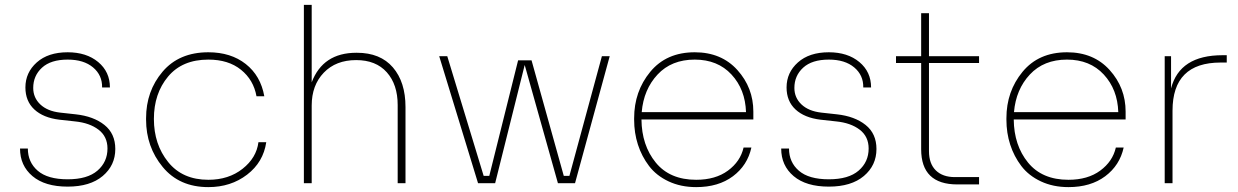

<svg xmlns="http://www.w3.org/2000/svg" viewBox="-20 -750 5070 786"><path d="M257 14Q164 14 113 -29Q62 -72 62 -142H94Q94 -86 134.5 -51Q175 -16 257 -16Q338 -16 379 -51.5Q420 -87 420 -142Q420 -191 383.5 -219Q347 -247 287 -253L223 -260Q157 -268 120.5 -302Q84 -336 84 -392Q84 -453 130.5 -494.5Q177 -536 257 -536Q334 -536 382 -496Q430 -456 430 -392H398Q399 -442 361 -474Q323 -506 257 -506Q188 -506 152 -473Q116 -440 116 -390Q116 -350 145 -322.5Q174 -295 226 -289L290 -282Q363 -274 407.5 -238.5Q452 -203 452 -140Q452 -73 400.5 -29.5Q349 14 257 14Z M833 16Q714 16 646 -66.5Q578 -149 578 -260V-266Q578 -377 645.5 -456.5Q713 -536 833 -536Q925 -536 986 -488Q1047 -440 1062 -356H1030Q1018 -423 966.5 -464.5Q915 -506 833 -506Q726 -506 668 -436.5Q610 -367 610 -263Q610 -159 668.5 -86.5Q727 -14 833 -14Q916 -14 973 -59Q1030 -104 1038 -168H1070Q1058 -86 991.5 -35Q925 16 833 16Z M1224 0V-730H1256V-413Q1302 -534 1439 -534H1441Q1537 -534 1588.5 -474Q1640 -414 1640 -312V0H1608V-320Q1608 -404 1563.5 -454Q1519 -504 1438 -504Q1355 -504 1305.5 -452.5Q1256 -401 1256 -318V0Z M1937 0 1778 -520H1811L1960 -30H1983L2101 -503H2156L2288 -30H2311L2444 -520H2476L2334 0H2264L2128 -484L2007 0Z M2830 16Q2767 16 2717 -7.5Q2667 -31 2637 -70.5Q2607 -110 2591.5 -158Q2576 -206 2576 -260V-266Q2576 -376 2642 -456Q2708 -536 2824 -536Q2933 -536 2998.5 -463.5Q3064 -391 3064 -293V-261H2606Q2607 -155 2664.5 -84.5Q2722 -14 2830 -14Q2909 -14 2960 -51.5Q3011 -89 3024 -146H3056Q3040 -73 2980.5 -28.5Q2921 16 2830 16ZM2824 -506Q2729 -506 2672 -445Q2615 -384 2607 -291H3034Q3031 -384 2974.5 -445Q2918 -506 2824 -506Z M3373 14Q3280 14 3229 -29Q3178 -72 3178 -142H3210Q3210 -86 3250.5 -51Q3291 -16 3373 -16Q3454 -16 3495 -51.5Q3536 -87 3536 -142Q3536 -191 3499.5 -219Q3463 -247 3403 -253L3339 -260Q3273 -268 3236.5 -302Q3200 -336 3200 -392Q3200 -453 3246.5 -494.5Q3293 -536 3373 -536Q3450 -536 3498 -496Q3546 -456 3546 -392H3514Q3515 -442 3477 -474Q3439 -506 3373 -506Q3304 -506 3268 -473Q3232 -440 3232 -390Q3232 -350 3261 -322.5Q3290 -295 3342 -289L3406 -282Q3479 -274 3523.5 -238.5Q3568 -203 3568 -140Q3568 -73 3516.5 -29.5Q3465 14 3373 14Z M3899 5Q3751 5 3751 -139V-492H3648V-520H3751V-696H3783V-520H3988V-492H3783V-131Q3783 -80 3811 -52.5Q3839 -25 3889 -25H3988V5Z M4354 16Q4291 16 4241 -7.5Q4191 -31 4161 -70.5Q4131 -110 4115.5 -158Q4100 -206 4100 -260V-266Q4100 -376 4166 -456Q4232 -536 4348 -536Q4457 -536 4522.5 -463.5Q4588 -391 4588 -293V-261H4130Q4131 -155 4188.5 -84.5Q4246 -14 4354 -14Q4433 -14 4484 -51.5Q4535 -89 4548 -146H4580Q4564 -73 4504.5 -28.5Q4445 16 4354 16ZM4348 -506Q4253 -506 4196 -445Q4139 -384 4131 -291H4558Q4555 -384 4498.5 -445Q4442 -506 4348 -506Z M4748 0V-520H4774V-388Q4809 -524 4985 -524H5002V-494H4977Q4780 -494 4780 -297V0Z"/></svg>

Font: Sora Thin
Style: Regular
Weight: 32
Designer: Jonathan Barnbrook, Julián Moncada
Foundry: Barnbrook Fonts
Version: Version 2.000